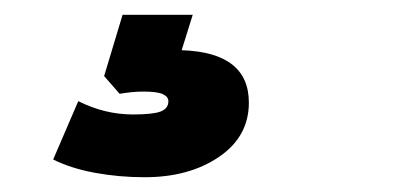

<svg xmlns="http://www.w3.org/2000/svg" viewBox="-20 -40 540 260"><path d="M52 0ZM176 200Q141 200 108.5 194Q76 188 52 176L86 97Q122 115 160 115Q187 115 197.5 111Q208 107 208 97Q208 91 200.5 87.5Q193 84 174 84Q160 84 142 87L121 63L146 -20H241L226 28Q317 31 317 99Q317 145 276.5 172.5Q236 200 176 200Z"/></svg>

Font: Winston Black
Style: Italic
Weight: 900
Italic angle: -9°
Designer: Original fonts by Vernon Adams / Changes by Cristiano Sobral
Foundry: VOriginal fonts by Vernon Adams / Changes by Cristiano Sobral
Version: Version 2.503;July 17, 2020;FontCreator 13.0.0.2655 64-bit